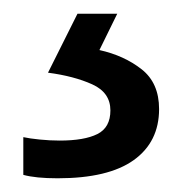

<svg xmlns="http://www.w3.org/2000/svg" viewBox="-20 -20 265 280"><path d="M212 139Q212 187 175 213.5Q138 240 64 240Q32 240 14 235V180Q23 182 38 183.5Q53 185 67 185Q103 185 122 175.5Q141 166 141 141Q141 115 114.5 103Q88 91 50 86L93 0H151L125 53Q161 61 186.5 81Q212 101 212 139Z"/></svg>

Font: Noto Kufi Arabic
Style: Regular
Weight: 400
Designer: Monotype Design Team, David Williams, Khaled Hosny
Foundry: Google LLC
Version: Version 2.109; ttfautohint (v1.8.4.7-5d5b)